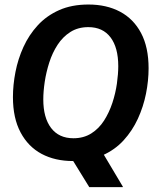

<svg xmlns="http://www.w3.org/2000/svg" viewBox="-20 -682 676 828"><path d="M295 12.5Q217.5 12.5 159.6 -18.3Q101.7 -49.2 68.8 -110.8Q35.8 -172.5 35.8 -263.3Q35.8 -315.8 46.7 -371.7Q57.5 -427.5 81.2 -479.6Q105 -531.7 142.9 -572.9Q180.8 -614.2 235 -638.3Q289.2 -662.5 361.7 -662.5Q439.2 -662.5 497.5 -631.7Q555.8 -600.8 588.3 -539.6Q620.8 -478.3 620.8 -387.5Q620.8 -334.2 609.6 -277.9Q598.3 -221.7 574.6 -170Q550.8 -118.3 513.3 -77.1Q475.8 -35.8 421.2 -11.7Q366.7 12.5 295 12.5ZM296.7 -85.8Q340.8 -85.8 373.8 -106.7Q406.7 -127.5 428.8 -162.1Q450.8 -196.7 464.6 -238.3Q478.3 -280 484.2 -321.7Q490 -363.3 490 -396.7Q490 -476.7 456.7 -520.8Q423.3 -565 360.8 -565Q316.7 -565 283.8 -544.2Q250.8 -523.3 228.3 -488.8Q205.8 -454.2 192.5 -412.5Q179.2 -370.8 172.9 -329.2Q166.7 -287.5 166.7 -253.3Q166.7 -174.2 200.4 -130Q234.2 -85.8 296.7 -85.8ZM365 125 267.5 -33.3 410.8 -43.3 510 123.3 509.2 125Z"/></svg>

Font: Familjen Grotesk SemiBold
Style: Italic
Weight: 600
Italic angle: -9.46201°
Designer: Anders Wikstroem, Jonas Baeckman, Matilda Gysing, Kristian Moeller
Foundry: Familjen STHLM AB
Version: Version 2.002